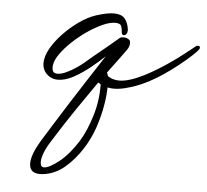

<svg xmlns="http://www.w3.org/2000/svg" viewBox="-51 -341 873 809"><g transform="rotate(5 386.0 63.5)"><path d="M157 414Q102 419 102 373Q102 336 138 276Q154 250 181.5 206Q209 162 243 108Q277 54 313 -1Q349 -56 380 -104Q355 -80 321.5 -53Q288 -26 253 -7Q218 12 187 12Q156 12 135 -12Q128 -20 124.5 -31Q121 -42 121 -52Q121 -81 139.5 -114Q158 -147 188.5 -179Q219 -211 254.5 -236Q290 -261 324 -272Q371 -287 399 -287Q430 -287 444.5 -270.5Q459 -254 463 -224V-221Q463 -206 454 -201Q450 -199 448 -199Q438 -199 438 -214Q438 -222 434 -235Q430 -248 408 -248Q385 -248 354 -234Q323 -220 290.5 -197.5Q258 -175 230 -148.5Q202 -122 183.5 -96Q165 -70 162 -50Q161 -47 161 -44Q161 -41 161 -39Q161 -23 167.5 -18Q174 -13 183 -13Q200 -13 222 -23.5Q244 -34 263.5 -47.5Q283 -61 291 -68Q322 -95 361.5 -127Q401 -159 432 -186Q437 -190 447 -190Q462 -190 472 -182Q477 -178 477 -168Q477 -153 467 -139Q451 -117 432 -91Q413 -65 391 -36Q395 -29 396 -22Q416 -7 446 -7Q486 -7 553 -41Q595 -63 638.5 -92Q682 -121 718 -150Q723 -155 728 -158Q733 -161 737 -165Q744 -170 757 -181Q760 -182 764 -182Q772 -182 772 -175Q772 -169 767 -164Q761 -156 741 -137.5Q721 -119 691 -95Q661 -71 626.5 -48Q592 -25 557 -8Q544 -1 521.5 7.5Q499 16 473.5 22.5Q448 29 425 29Q411 29 399 26Q398 87 379 158.5Q360 230 325 286Q292 339 250 374Q208 409 157 414ZM161 385Q183 385 224.5 352Q266 319 304 258Q331 213 350.5 149Q370 85 369 16Q366 14 363.5 12Q361 10 358 9Q321 62 275.5 128.5Q230 195 179 277Q162 304 154 326Q146 348 146 363Q146 385 161 385Z"/></g></svg>

Font: WindSong Medium
Style: Regular
Weight: 500
Designer: Robert E. Leuschke
Foundry: Robert E. Leuschke
Version: Version 1.010; ttfautohint (v1.8.3)